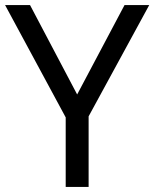

<svg xmlns="http://www.w3.org/2000/svg" viewBox="-20 -734 606 754"><path d="M283 -363 469 -714H566L328 -277V0H238V-273L0 -714H98Z"/></svg>

Font: Noto Sans Manichaean
Style: Regular
Weight: 400
Designer: Monotype Design Team
Foundry: Monotype Imaging Inc.
Version: Version 2.005; ttfautohint (v1.8.4.7-5d5b)